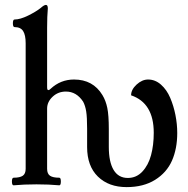

<svg xmlns="http://www.w3.org/2000/svg" viewBox="-20 -747 762 778"><path d="M35.2 3.9Q28.3 3.9 28.3 -11.5Q28.3 -26.9 35.2 -26.9Q60.5 -26.9 72.3 -34.9Q84 -43 84 -63V-571.8Q84 -605 73.7 -621.1Q63.5 -637.2 39.1 -637.2Q32.2 -637.2 32.2 -652.6Q32.2 -668 39.1 -668Q61.5 -668 93.8 -683.8Q126 -699.7 145 -714.8Q158.7 -727.1 166 -727.1Q173.8 -727.1 173.8 -712.9Q170.9 -680.7 170.9 -634.8V-394Q170.9 -381.8 175.8 -381.8Q179.7 -381.8 185.1 -387.2Q225.6 -424.8 279.8 -424.8Q356.9 -424.8 395 -361.8Q408.7 -339.4 414.8 -309.6Q420.9 -279.8 420.9 -224.1V-151.9Q420.9 -90.8 440.4 -58.3Q460 -25.9 498 -25.9Q532.7 -25.9 556.9 -51.8Q581.1 -77.6 592 -118.2Q603 -158.7 603 -209Q603 -329.6 511.2 -360.8Q511.2 -383.8 533.4 -404.3Q555.7 -424.8 580.1 -424.8Q608.9 -424.8 632.3 -404.1Q655.8 -383.3 669.7 -350.6Q683.6 -317.9 690.9 -281Q698.2 -244.1 698.2 -208Q698.2 -144.5 676.8 -95.9Q655.3 -47.4 608.2 -18.1Q561 11.2 493.2 11.2Q420.4 11.2 376.7 -31.5Q333 -74.2 333 -150.9V-225.1Q333 -272 329.3 -295.2Q325.7 -318.4 316.9 -335Q290 -376 247.1 -376Q215.3 -376 193.1 -355Q170.9 -334 170.9 -307.1V-63Q170.9 -43 182.6 -34.9Q194.3 -26.9 220.2 -26.9Q226.6 -26.9 226.6 -11.5Q226.6 3.9 220.2 3.9Q179.2 0 127.9 0Q76.2 0 35.2 3.9Z"/></svg>

Font: Junicode SmCond Medium
Style: Regular
Weight: 500
Width: 4
Designer: Peter S. Baker
Version: Version 2.206